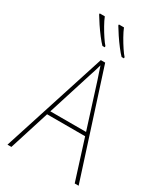

<svg xmlns="http://www.w3.org/2000/svg" viewBox="-230 -1049 990 1145"><g transform="rotate(30 265.0 -476.5)"><path d="M20 0 250 -715H280L510 0H483L396 -275H134L47 0ZM237 -600 142 -300H388L293 -600Q286 -620 279 -641.5Q272 -663 264 -687Q258 -664 251 -643Q244 -622 237 -600ZM348 -793Q333 -808 311.5 -836Q290 -864 270 -894Q250 -924 237 -946V-953H272Q281 -930 298.5 -899Q316 -868 334 -841Q352 -814 364 -801V-793ZM216 -793Q201 -808 179.5 -836Q158 -864 138 -894Q118 -924 105 -946V-953H140Q149 -930 166.5 -899Q184 -868 202 -841Q220 -814 232 -801V-793Z"/></g></svg>

Font: Noto Sans Mono Condensed Thin
Style: Regular
Weight: 100
Width: 3
Designer: Monotype Design Team
Foundry: Monotype Imaging Inc.
Version: Version 2.014; ttfautohint (v1.8.4.7-5d5b)